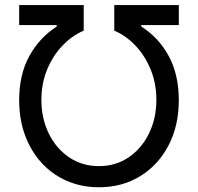

<svg xmlns="http://www.w3.org/2000/svg" viewBox="-20 -748 801 777"><path d="M57.6 -342.8Q57.6 -446.3 98.6 -521Q139.6 -595.7 209.5 -640.6V-646.5H57.6V-727.5H318.8V-624Q272.5 -604.5 233.4 -564Q194.3 -523.4 170.9 -467Q147.5 -410.6 147.5 -343.8Q147.5 -269 177.2 -208Q207 -147 259.8 -111.3Q312.5 -75.7 380.4 -75.7Q448.2 -75.7 500.7 -111.3Q553.2 -147 583 -208Q612.8 -269 612.8 -343.8Q612.8 -410.6 589.6 -467Q566.4 -523.4 527.6 -564Q488.8 -604.5 442.4 -624V-727.5H703.6V-646.5H551.8V-640.6Q621.6 -596.7 662.6 -521.5Q703.6 -446.3 703.6 -342.8Q703.6 -239.3 662.1 -159.7Q620.6 -80.1 547.6 -35.2Q474.6 9.8 380.4 9.8Q310.1 9.8 251 -15.9Q191.9 -41.5 148.4 -88.9Q105 -136.2 81.3 -200.7Q57.6 -265.1 57.6 -342.8Z"/></svg>

Font: Inter 16pt
Style: Regular
Weight: 400
Version: Version 4.001;git-66647c0bb